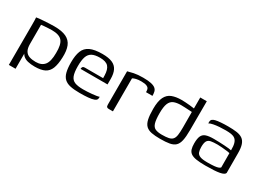

<svg xmlns="http://www.w3.org/2000/svg" viewBox="-25 -1070 2364 1741"><g transform="rotate(30 1156.5 -199.0)"><path d="M61.5 107 62.2 -315.4Q62.2 -342.6 61.7 -363.4Q61.2 -384.3 60 -389.7Q67.5 -391.7 88.1 -393.9Q108.7 -396 135.8 -397.6Q162.9 -399.3 191.3 -400.8Q219.7 -402.3 243 -402.3Q323.7 -402.3 369.5 -380.5Q415.3 -358.8 433.9 -313Q452.6 -267.1 449.4 -194.3Q446.9 -122.3 429.8 -78.5Q412.6 -34.7 374.7 -15.5Q336.8 3.7 271.2 3.7Q230.6 3.7 198.5 -3.9Q166.3 -11.5 146.1 -31.5Q125.9 -51.5 120.1 -87.7L131.7 -98.7V107ZM257.4 -37.7Q318.9 -37.7 348.8 -74.8Q378.6 -111.8 378.6 -200.1Q380.8 -289.4 350.8 -325.4Q320.8 -361.3 243.1 -361.3Q228.2 -361.3 205.6 -360Q183 -358.8 162.6 -357.2Q142.2 -355.6 132.5 -353.8V-154.2Q132.5 -107 147.8 -81.9Q163 -56.7 191.1 -47.2Q219.2 -37.7 257.4 -37.7Z M743.1 6.5Q685.1 6.5 645.6 -1.9Q606.1 -10.3 582.3 -32.2Q558.5 -54.2 548.3 -93.8Q538 -133.4 538 -196.1Q538 -268.5 555.9 -314.2Q573.7 -360 619.7 -381.9Q665.7 -403.7 748.5 -403.7Q812.7 -403.7 851.5 -387.1Q890.2 -370.5 907.6 -335Q925.1 -299.5 925.1 -244.1V-187H642.6Q642.6 -199.4 648.7 -207.9Q654.8 -216.4 670.7 -216.4H862L861.3 -245Q859.8 -306.6 834.3 -334.8Q808.9 -363 746.2 -363Q693.5 -363 663.4 -346.9Q633.4 -330.7 621.1 -294.7Q608.8 -258.7 608.8 -197.2Q608.8 -131 622.3 -96.6Q635.9 -62.1 667.7 -49.7Q699.6 -37.3 755.2 -37.3Q774.2 -37.3 798.7 -38.5Q823.3 -39.8 847.9 -42.1Q872.5 -44.5 892.2 -47.7Q911.9 -50.9 919.6 -54.6V-42.8Q919.6 -33.2 914.5 -24.2Q909.4 -15.2 892 -8.6Q869.6 -0.3 832.1 3.1Q794.7 6.5 743.1 6.5Z M1089.5 0H1045.3Q1032.1 0 1025.5 -6.3Q1019 -12.7 1019 -30.7V-379Q1040.6 -385.5 1079.2 -393.8Q1117.9 -402 1175.3 -402Q1229.1 -402 1260.5 -394.6Q1292 -387.2 1306.7 -373.9Q1321.4 -360.6 1325.5 -342.2Q1329.7 -323.8 1329.7 -300.8H1262.5L1261.8 -314.8Q1261 -338.4 1247.3 -348.7Q1233.5 -359.1 1214.2 -361.8Q1195 -364.4 1176.4 -364.4Q1147.3 -364.4 1124.8 -359.2Q1102.3 -353.9 1089.5 -345.9Z M1394 -201.7Q1394 -283 1415.5 -326.1Q1436.9 -369.3 1478.2 -385.3Q1519.5 -401.3 1577.8 -401.3Q1594.6 -401.3 1618.4 -399.9Q1642.3 -398.5 1666.2 -396.1Q1690.2 -393.7 1708.3 -390.8Q1726.4 -387.9 1732.7 -384.8L1712.4 -375V-505H1780.9L1780.1 -201Q1780.1 -133.5 1771.2 -93Q1762.3 -52.5 1740.6 -32.1Q1719 -11.7 1680.8 -4.9Q1642.5 2 1583.8 2Q1529.6 2 1492.9 -5.1Q1456.2 -12.3 1434.4 -32.9Q1412.6 -53.6 1403.3 -93.9Q1394 -134.3 1394 -201.7ZM1578.3 -38.2Q1622.7 -38.2 1649.4 -43.8Q1676.1 -49.4 1689.9 -65.5Q1703.7 -81.5 1708 -111.6Q1712.4 -141.7 1712.4 -191.4L1711.9 -353.1Q1701 -353.8 1680.5 -354.9Q1660.1 -356 1637.9 -357.1Q1615.7 -358.3 1598.6 -358.3Q1550.5 -358.3 1520.8 -345.5Q1491.1 -332.6 1477.6 -298.3Q1464 -264 1464 -198.7Q1464 -129.8 1474.4 -95.6Q1484.7 -61.4 1510 -49.8Q1535.4 -38.2 1578.3 -38.2Z M2059.9 6.7Q2001.2 6.7 1964.4 0.7Q1927.5 -5.2 1907.5 -19.5Q1887.6 -33.7 1880.1 -57.7Q1872.6 -81.7 1872.6 -117.2Q1872.6 -168.2 1884.9 -195.1Q1897.3 -222 1926.9 -231.8Q1956.6 -241.7 2007.2 -241.7Q2032.4 -241.7 2061.7 -240.6Q2091 -239.5 2118.7 -237.9Q2146.4 -236.3 2166.6 -233.9Q2186.8 -231.5 2193.6 -229.3Q2194.3 -275.2 2186.1 -302.1Q2177.9 -328.9 2161.4 -341.8Q2144.8 -354.8 2120.2 -358.8Q2095.5 -362.7 2064.1 -362.7Q2030.5 -362.7 1997.1 -360.4Q1963.7 -358 1936 -352.6Q1908.3 -347.1 1892.6 -338V-353Q1892.6 -373.6 1905.5 -382.3Q1918.3 -391 1933.7 -394.3Q1953 -399.3 1989.7 -402Q2026.3 -404.7 2065.6 -404.5Q2116.6 -404.5 2153.5 -399.2Q2190.5 -393.9 2214.4 -377.4Q2238.3 -360.9 2249.9 -327.8Q2261.5 -294.8 2261.5 -238.5L2262 -31.9Q2256.1 -11.7 2208.9 -2.5Q2161.7 6.7 2059.9 6.7ZM2059.7 -27.1Q2106.1 -27.1 2133.5 -29.8Q2161 -32.5 2175.3 -38Q2189.5 -43.4 2194.3 -51.4L2193.6 -199.7Q2184.8 -203.2 2160.5 -206Q2136.2 -208.9 2109.1 -211.2Q2082 -213.6 2062.6 -213.6Q2020 -213.6 1993.7 -208.6Q1967.4 -203.6 1955.9 -184Q1944.4 -164.3 1944.4 -121.6Q1944.4 -89 1952.2 -68Q1960 -46.9 1984.7 -37Q2009.4 -27.1 2059.7 -27.1Z"/></g></svg>

Font: Genos Thin
Style: Regular
Weight: 100
Designer: Robert E. Leuschke
Foundry: Robert E. Leuschke
Version: Version 1.010